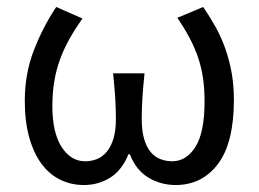

<svg xmlns="http://www.w3.org/2000/svg" viewBox="-20 -518 741 550"><path d="M220 12Q184 12 153 -3Q122 -18 99.5 -48Q77 -78 64 -123.5Q51 -169 51 -229Q51 -307 77 -374Q103 -441 141 -498L216 -465Q195 -435 179 -406.5Q163 -378 152 -348Q141 -318 135.5 -285Q130 -252 130 -214Q130 -138 156.5 -97Q183 -56 224 -56Q242 -56 258 -62.5Q274 -69 286 -83.5Q298 -98 305 -121Q312 -144 312 -178Q312 -208 310 -238.5Q308 -269 304 -308H394Q390 -269 388 -238.5Q386 -208 386 -178Q386 -143 393 -119.5Q400 -96 412 -82Q424 -68 440 -62Q456 -56 473 -56Q514 -56 540 -97.5Q566 -139 566 -227Q566 -264 561.5 -294.5Q557 -325 547.5 -353Q538 -381 523.5 -408.5Q509 -436 488 -467L562 -498Q582 -469 598 -440Q614 -411 625.5 -378.5Q637 -346 643.5 -310Q650 -274 650 -232Q650 -109 604.5 -48.5Q559 12 483 12Q441 12 405.5 -9Q370 -30 352 -76H348Q329 -30 295.5 -9Q262 12 220 12Z"/></svg>

Font: Pinyin1712
Style: Regular
Weight: 400
Version: Version 1